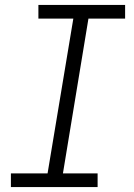

<svg xmlns="http://www.w3.org/2000/svg" viewBox="-20 -755 540 775"><path d="M24 0V-55H172L276 -680H135V-735H485V-680H337L234 -55H374V0Z"/></svg>

Font: Iosevka SS04 Light
Style: Italic
Weight: 300
Italic angle: -9°
Monospace: yes
Designer: Belleve Invis
Foundry: Belleve Invis
Version: Version 19.0.0; ttfautohint (v1.8.4)